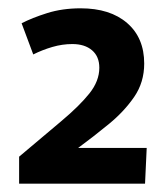

<svg xmlns="http://www.w3.org/2000/svg" viewBox="-20 -840 405 462"><path d="M26 -463Q84 -512 127.5 -548.5Q171 -585 195 -615Q219 -645 219 -677Q219 -704 201.5 -719Q184 -734 154 -734Q130 -734 106 -727Q82 -720 60 -709L32 -784Q57 -797 93.5 -808.5Q130 -820 174 -820Q245 -820 286 -784.5Q327 -749 327 -687Q327 -642 303 -607Q279 -572 242.5 -542Q206 -512 168 -484H333L329 -398H26Z"/></svg>

Font: Murecho SemiBold
Style: Regular
Weight: 600
Designer: Neil Summerour
Foundry: Positype
Version: Version 1.010; ttfautohint (v1.8.3)